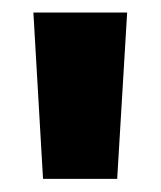

<svg xmlns="http://www.w3.org/2000/svg" viewBox="-20 -680 250 299"><path d="M162.5 -401.5H47L32 -660.5H178Z"/></svg>

Font: Anek Latin Medium
Style: Bold
Weight: 700
Version: Version 1.003